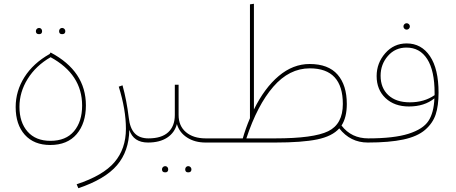

<svg xmlns="http://www.w3.org/2000/svg" viewBox="-20 -755 2416 1017"><path d="M187 -574Q170 -574 170 -590Q170 -597 175 -602Q180 -607 187 -607Q194 -607 198.5 -602Q203 -597 203 -590Q203 -574 187 -574ZM309 -574Q293 -574 293 -590Q293 -597 297.5 -602Q302 -607 309 -607Q316 -607 321 -602Q326 -597 326 -590Q326 -574 309 -574ZM246 13Q160 13 111.5 -41Q63 -95 63 -188Q63 -273 109.5 -346.5Q156 -420 243 -469L248 -477Q435 -378 435 -197Q435 -102 386 -44.5Q337 13 246 13ZM247 -9Q329 -9 372 -60Q415 -111 415 -196Q415 -361 248 -452Q170 -407 126.5 -337Q83 -267 83 -189Q83 -107 126 -58Q169 -9 247 -9Z M767 -22 779 -11 764 0Q687 0 665 -67Q663 46 600 120Q537 194 395 242L386 221Q526 175 586.5 104Q647 33 647 -73Q647 -174 609 -296L629 -303Q651 -223 662 -132Q668 -76 693.5 -49Q719 -22 767 -22Z M1070 -22 1084 -11 1069 0Q1012 0 971 -26.5Q930 -53 917 -98Q905 -52 865.5 -26Q826 0 764 0L749 -11L766 -22Q836 -22 871 -54.5Q906 -87 906 -146V-306H926V-146Q926 -88 965 -55Q1004 -22 1070 -22ZM871 142Q871 158 855 158Q838 158 838 142Q838 135 843 130Q848 125 855 125Q862 125 866.5 130Q871 135 871 142ZM994 142Q994 158 977 158Q961 158 961 142Q961 135 965.5 130Q970 125 977 125Q984 125 989 130Q994 135 994 142Z M1931 -22 1943 -11 1928 0Q1836 0 1777 -75Q1740 -33 1660 -16.5Q1580 0 1437 0H1069L1054 -11L1071 -22H1266Q1280 -72 1304 -129V-732L1325 -735V-175Q1381 -289 1456.5 -352.5Q1532 -416 1620 -416Q1719 -416 1768 -360Q1817 -304 1817 -204Q1817 -133 1789 -90Q1841 -22 1931 -22ZM1437 -22Q1641 -22 1718.5 -60Q1796 -98 1796 -204Q1796 -393 1621 -393Q1512 -393 1427.5 -295.5Q1343 -198 1285 -22Z M2146 -603Q2141 -598 2134 -598Q2127 -598 2122 -603Q2117 -608 2117 -615Q2117 -622 2122 -627Q2127 -632 2134 -632Q2141 -632 2146 -627Q2151 -622 2151 -615Q2151 -608 2146 -603ZM2134 -525Q2212 -525 2257.5 -457.5Q2303 -390 2303 -264Q2303 -194 2287.5 -148Q2272 -102 2231.5 -67Q2191 -32 2116.5 -16Q2042 0 1928 0L1913 -12L1930 -22Q2067 -22 2144 -46.5Q2221 -71 2249.5 -114.5Q2278 -158 2281 -234Q2228 -191 2146 -191Q2069 -191 2022 -235.5Q1975 -280 1975 -352Q1975 -421 2020.5 -473Q2066 -525 2134 -525ZM2151 -213Q2227 -213 2282 -251V-262Q2282 -381 2243 -442Q2204 -503 2133 -503Q2073 -503 2034.5 -458.5Q1996 -414 1996 -354Q1996 -289 2037 -251Q2078 -213 2151 -213Z"/></svg>

Font: FiraGO Thin
Style: Regular
Weight: 100
Designer: bBox Type
Foundry: bBox Type GmbH
Version: Version 1.001;PS 001.001;hotconv 1.0.88;makeotf.lib2.5.64775